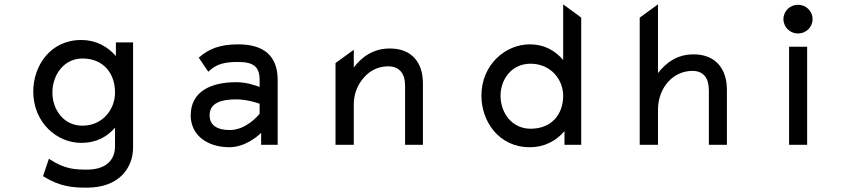

<svg xmlns="http://www.w3.org/2000/svg" viewBox="-20 -666 3881 883"><path d="M221 -240C221 -323 275 -397 359 -397C454 -397 509 -331 509 -240C509 -164 453 -88 359 -88C271 -88 221 -164 221 -240ZM133 -245C133 -103 241 -9 353 -9C425 -9 474 -38 509 -79V6C509 75 462 114 380 114C325 114 279 112 211 68L205 64L178 144L181 146C257 193 315 197 380 197C525 197 592 109 592 12V-471H513V-408C479 -448 426 -482 353 -482C211 -482 133 -363 133 -245Z M894 -401 938 -336 942 -340C977 -372 1013 -381 1075 -381C1146 -381 1174 -359 1174 -298V-266C1159 -272 1115 -288 1066 -288C951 -288 857 -246 857 -135C857 -46 932 11 1034 11C1104 11 1159 -34 1181 -55V0H1257V-298C1257 -409 1194 -462 1075 -462C989 -462 940 -440 898 -404ZM944 -136C944 -193 998 -209 1066 -209C1114 -209 1160 -194 1174 -189V-143C1166 -133 1111 -68 1037 -68C980 -68 944 -89 944 -136Z M1925 -283C1925 -378 1874 -443 1773 -443C1696 -443 1644 -404 1607 -356V-437L1523 -376V0H1607V-187C1607 -240 1629 -283 1656 -312C1680 -339 1717 -361 1765 -361C1819 -361 1843 -325 1843 -273V0H1925Z M2576 -63V0H2653V-585L2570 -646V-390C2537 -429 2488 -462 2416 -462C2304 -462 2194 -368 2194 -226C2194 -108 2274 11 2416 11C2489 11 2541 -22 2576 -63ZM2570 -226C2570 -138 2515 -74 2420 -74C2336 -74 2282 -145 2282 -226C2282 -300 2332 -373 2420 -373C2514 -373 2570 -299 2570 -226Z M3323 -254C3323 -349 3271 -416 3170 -416C3093 -416 3043 -377 3006 -330V-646L2922 -585V0H3006V-161C3006 -216 3026 -260 3053 -290C3077 -317 3116 -340 3164 -340C3218 -340 3240 -304 3240 -250V0H3323Z M3650 -512C3687 -512 3717 -541 3717 -578C3717 -615 3687 -644 3650 -644C3613 -644 3583 -615 3583 -578C3583 -541 3613 -512 3650 -512ZM3692 -451H3609V0H3692Z"/></svg>

Font: Charger Monospace
Style: Regular
Weight: 400
Designer: Jasper
Foundry: Cannot Into Space Fonts
Version: Version 0.980